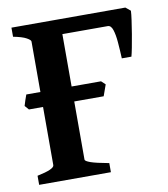

<svg xmlns="http://www.w3.org/2000/svg" viewBox="-73 -677 649 740"><g transform="rotate(-10 252.0 -307.5)"><path d="M457 -424.8H419.4Q418 -457.5 415.5 -487.8Q413.1 -518.1 406.7 -537.4Q400.4 -556.6 387.7 -556.6H184.6L198.7 -615.2H466.8L485.8 -599.6Q485.4 -586.9 481.9 -562.5Q478.5 -538.1 473.9 -510.3Q469.2 -482.4 464.6 -458.7Q460 -435.1 457 -424.8ZM21 0V-35.6Q87.9 -49.3 87.9 -65.4V-549.3Q87.9 -555.2 72 -564Q56.2 -572.8 21 -579.6V-615.2H280.8V-579.6Q252 -576.2 231 -571.5Q210 -566.9 210 -560.1V-65.4Q210 -59.6 230.5 -52.2Q251 -44.9 301.8 -35.6V0ZM325.2 -293H32.7L18.6 -309.1Q20.5 -316.4 25.1 -330.1Q29.8 -343.8 32.7 -351.6H325.2L340.8 -336.9Z"/></g></svg>

Font: Gentium Plus
Style: Bold
Weight: 700
Designer: Victor Gaultney, Annie Olsen, Iska Routamaa, Becca Hirsbrunner
Foundry: SIL International
Version: Version 6.101